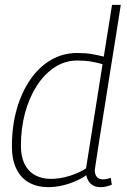

<svg xmlns="http://www.w3.org/2000/svg" viewBox="-20 -760 523 790"><path d="M395 10Q378 10 366 4.5Q354 -1 346 -12.5Q338 -24 335 -39Q317 -26 290.5 -14.5Q264 -3 235.5 3.5Q207 10 179 10Q134 10 100 -8.5Q66 -27 47.5 -65Q29 -103 29 -158Q29 -241 49 -311Q69 -381 105 -433Q141 -485 190 -513.5Q239 -542 298 -542Q332 -542 358 -537.5Q384 -533 407 -527L441 -740H477Q467 -674 456.5 -609.5Q446 -545 436.5 -485Q427 -425 418.5 -371Q410 -317 402.5 -270.5Q395 -224 389 -186Q383 -148 379 -120.5Q375 -93 372.5 -77.5Q370 -62 370 -61Q370 -41 379 -31.5Q388 -22 404 -22Q413 -22 421 -24Q429 -26 436 -28L440 0Q428 5 416.5 7.5Q405 10 395 10ZM189 -24Q227 -24 265.5 -36Q304 -48 334 -67L402 -496Q381 -502 356 -506.5Q331 -511 298 -511Q248 -511 205.5 -483.5Q163 -456 131.5 -407Q100 -358 83 -295Q66 -232 66 -160Q66 -116 81 -85.5Q96 -55 124 -39.5Q152 -24 189 -24Z"/></svg>

Font: Georama ExtraCondensed Thin ExtraLight
Style: Italic
Weight: 250
Italic angle: -9°
Version: Version 1.001